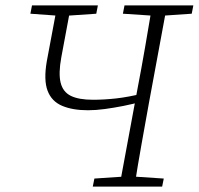

<svg xmlns="http://www.w3.org/2000/svg" viewBox="-20 -694 739 714"><path d="M307 -284Q250 -284 211 -300.5Q172 -317 157 -356.5Q142 -396 154 -466L193 -674H244L208 -481Q197 -421 205.5 -386.5Q214 -352 243.5 -337.5Q273 -323 326 -323Q367 -323 412 -328Q457 -333 514 -347L510 -317Q474 -307 438.5 -300Q403 -293 369.5 -288.5Q336 -284 307 -284ZM93 -643 99 -674H344L338 -643L221 -635H204ZM325 0 331 -30 451 -38H468L589 -30L583 0ZM424 0 491 -362Q506 -440 519.5 -518Q533 -596 546 -674H601L534 -312Q520 -234 506 -156Q492 -78 480 0ZM437 -643 443 -674H699L693 -643L576 -635H559Z"/></svg>

Font: Source Serif 4 18pt Light
Style: Italic
Weight: 300
Italic angle: -12°
Designer: Frank Grießhammer
Foundry: Adobe Systems Incorporated
Version: Version 4.004;hotconv 1.0.116;makeotfexe 2.5.65601